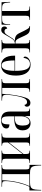

<svg xmlns="http://www.w3.org/2000/svg" viewBox="1390 -1976 795 3616"><g transform="rotate(-90 1788.0 -167.5)"><path d="M10 210V-12H80Q106 -64 125.5 -124.5Q145 -185 159 -246Q172 -307 179 -363.5Q186 -420 186 -460Q186 -502 172 -514Q158 -526 124 -526H80V-536H489V-526H471Q435 -526 420.5 -513Q406 -500 406 -453V-80Q406 -38 416 -24Q426 -10 460 -10H491V210H481L479 157Q476 95 464 61Q452 27 424.5 13.5Q397 0 347 0H154Q104 0 76 13Q48 26 36 59Q24 92 22 153L20 210ZM92 -12H317V-524H202Q196 -374 169 -247Q142 -120 92 -12Z M528 0V-10H540Q576 -10 591.5 -22Q607 -34 607 -81V-455Q607 -502 591.5 -514Q576 -526 540 -526H528V-536H760V-526H751Q722 -526 709 -515Q696 -504 696 -461V-139L914 -416V-462Q914 -503 901 -514.5Q888 -526 861 -526H853V-536H1082V-526H1071Q1035 -526 1019 -514Q1003 -502 1003 -455V-82Q1003 -35 1019 -22.5Q1035 -10 1071 -10H1082V0H850V-10H862Q889 -10 901.5 -22Q914 -34 914 -78V-398L696 -122V-76Q696 -33 709 -21.5Q722 -10 751 -10H759V0Z M1277 10Q1216 10 1179 -29Q1142 -68 1142 -140Q1142 -218 1190 -255Q1238 -292 1336 -296L1406 -299V-389Q1406 -469 1390.5 -502Q1375 -535 1330 -535Q1286 -535 1269.5 -502Q1253 -469 1253 -388Q1177 -388 1177 -445Q1177 -494 1222.5 -519.5Q1268 -545 1337 -545Q1415 -545 1455.5 -506Q1496 -467 1496 -372V-83Q1496 -38 1507 -24Q1518 -10 1548 -10H1551V0H1410V-99H1408Q1393 -44 1358.5 -17Q1324 10 1277 10ZM1303 -10Q1333 -10 1356.5 -31Q1380 -52 1393 -88Q1406 -124 1406 -168V-289L1355 -286Q1284 -282 1258 -247Q1232 -212 1232 -137Q1232 -10 1303 -10Z M1658 7Q1625 7 1606 -11Q1587 -29 1587 -58Q1587 -78 1597 -90.5Q1607 -103 1622 -104Q1625 -83 1637.5 -69.5Q1650 -56 1674 -56Q1696 -56 1714.5 -68.5Q1733 -81 1749.5 -116Q1766 -151 1781 -218Q1786 -239 1791.5 -270.5Q1797 -302 1801.5 -336Q1806 -370 1809 -400Q1812 -430 1812 -448Q1812 -483 1801.5 -499.5Q1791 -516 1772.5 -521Q1754 -526 1732 -526H1702V-536H2108V-526H2100Q2061 -526 2045 -514Q2029 -502 2029 -459V-80Q2029 -34 2044.5 -22Q2060 -10 2098 -10H2108V0H1867V-10H1872Q1909 -10 1924.5 -22Q1940 -34 1940 -80V-524H1829Q1827 -461 1819.5 -394Q1812 -327 1801 -265Q1790 -203 1779 -156Q1757 -63 1729.5 -28Q1702 7 1658 7Z M2377 10Q2278 10 2225.5 -62Q2173 -134 2173 -263Q2173 -404 2223.5 -474.5Q2274 -545 2366 -545Q2452 -545 2500 -481.5Q2548 -418 2548 -301V-281H2262Q2262 -129 2293.5 -65Q2325 -1 2391 -1Q2438 -1 2468 -31Q2498 -61 2507 -123Q2531 -117 2531 -91Q2531 -70 2514 -46.5Q2497 -23 2463 -6.5Q2429 10 2377 10ZM2458 -291Q2457 -421 2436.5 -478Q2416 -535 2366 -535Q2314 -535 2289.5 -478.5Q2265 -422 2262 -291Z M2610 0V-10H2619Q2657 -10 2672 -22.5Q2687 -35 2687 -81V-456Q2687 -501 2671.5 -513.5Q2656 -526 2615 -526H2607V-536H2845V-526H2842Q2806 -526 2791.5 -514Q2777 -502 2777 -457V-285Q2801 -286 2819.5 -295.5Q2838 -305 2851 -319Q2866 -336 2882.5 -364Q2899 -392 2920 -429Q2952 -487 2974.5 -514.5Q2997 -542 3034 -542Q3066 -542 3082 -525Q3098 -508 3098 -483Q3098 -458 3086 -445Q3074 -432 3058 -430Q3053 -481 3006 -481Q2979 -481 2959.5 -460Q2940 -439 2914 -394Q2892 -357 2874 -330.5Q2856 -304 2823 -287Q2867 -286 2894.5 -277Q2922 -268 2940 -250Q2958 -232 2972 -202L3014 -116Q3035 -75 3049 -51.5Q3063 -28 3075 -19Q3087 -10 3102 -10H3107V0H3081Q3038 0 3010.5 -7.5Q2983 -15 2963.5 -36.5Q2944 -58 2925 -100L2883 -191Q2866 -228 2853 -245.5Q2840 -263 2823 -269Q2806 -275 2777 -275V-80Q2777 -34 2791 -22Q2805 -10 2840 -10H2843V0Z M3220 0V-10H3233Q3270 -10 3285 -22.5Q3300 -35 3300 -81V-526H3242Q3204 -526 3182.5 -517.5Q3161 -509 3151.5 -485Q3142 -461 3140 -416L3138 -375H3128L3133 -536H3555L3561 -375H3551L3548 -416Q3545 -461 3535.5 -484.5Q3526 -508 3504.5 -517Q3483 -526 3446 -526H3389V-81Q3389 -35 3403.5 -22.5Q3418 -10 3455 -10H3473V0Z"/></g></svg>

Font: Noto Serif Display Condensed
Style: Regular
Weight: 400
Width: 3
Designer: Monotype Design Team
Foundry: Monotype Imaging Inc.
Version: Version 2.009